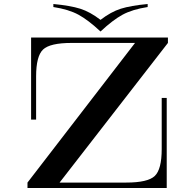

<svg xmlns="http://www.w3.org/2000/svg" viewBox="-20 -937 970 957"><path d="M817 -723H653L117 -27H277ZM811 -449V0H117V-27H609Q717 -27 751.5 -60Q786 -93 786 -194V-449ZM135 -341V-750H817V-723H337Q229 -723 194.5 -690Q160 -657 160 -556V-341ZM481 -780V-838Q429 -878 380 -893.5Q331 -909 246 -917V-902Q323 -890 371.5 -863.5Q420 -837 481 -780ZM481 -780Q542 -837 590.5 -863.5Q639 -890 716 -902V-917Q631 -909 582 -893.5Q533 -878 481 -838Z"/></svg>

Font: Solide Mirage
Style: Mono
Weight: 400
Width: 6
Designer: Jérémy Landes
Foundry: Velvetyne Type Foundry
Version: Version 1.1